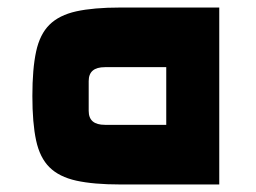

<svg xmlns="http://www.w3.org/2000/svg" viewBox="-20 -490 680 510"><path d="M562.4 -470V0H299.4Q228.6 0 182.7 -10.1Q136.9 -20.3 111.4 -45.7Q85.8 -71 75.9 -117Q66 -163 66 -235Q66 -307 75.9 -353Q85.8 -399 111.4 -424.3Q136.9 -449.7 182.7 -459.9Q228.6 -470 299.4 -470ZM421.6 -311.6H258.8Q237 -311.6 226.3 -302.4Q215.6 -293.2 215.6 -274.6V-195.4Q215.6 -176.8 226.3 -167.6Q237 -158.4 258.8 -158.4H421.6Z"/></svg>

Font: Changa
Style: Regular
Weight: 400
Designer: Eduardo Rodriguez Tunni
Foundry: Eduardo Rodriguez Tunni
Version: Version 3.003